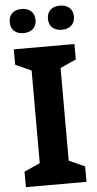

<svg xmlns="http://www.w3.org/2000/svg" viewBox="-61 -954 500 991"><g transform="rotate(-5 189.0 -459.0)"><path d="M23 -855C23 -813 52 -793 90 -793C126 -793 157 -813 157 -855C157 -899 126 -918 90 -918C52 -918 23 -899 23 -855ZM221 -855C221 -813 251 -793 288 -793C325 -793 356 -813 356 -855C356 -899 325 -918 288 -918C251 -918 221 -899 221 -855ZM346 0V-80L264 -117V-597L346 -634V-714H32V-634L114 -597V-117L32 -80V0Z"/></g></svg>

Font: Noto Sans Display
Style: Bold
Weight: 700
Designer: Monotype Design Team
Foundry: Monotype Imaging Inc.
Version: Version 1.900